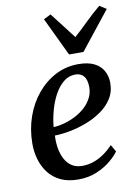

<svg xmlns="http://www.w3.org/2000/svg" viewBox="-92 -887 698 959"><g transform="rotate(-10 257.0 -408.0)"><path d="M436 -95Q422 -74.5 392.5 -49.8Q363 -25 321 -7.2Q279 10.5 227 10.5Q174.5 10.5 137 -7.5Q99.5 -25.5 76 -56.8Q52.5 -88 41.5 -126.8Q30.5 -165.5 31 -207Q31.5 -278.5 53.8 -341.8Q76 -405 116 -453.2Q156 -501.5 209.2 -529.2Q262.5 -557 325.5 -557Q374 -557 405 -541.8Q436 -526.5 451.2 -499.8Q466.5 -473 467 -439.5Q467.5 -394 446 -359.2Q424.5 -324.5 389 -299.8Q353.5 -275 311.2 -258.8Q269 -242.5 226.2 -234.5Q183.5 -226.5 149 -226Q147 -192.5 152.2 -161.8Q157.5 -131 170.2 -106.5Q183 -82 204.8 -67.5Q226.5 -53 258 -53Q289 -53 317 -63Q345 -73 369.8 -90.5Q394.5 -108 415.5 -130.5ZM302 -508.5Q268 -508.5 241.2 -486.2Q214.5 -464 195.2 -428Q176 -392 164.8 -350Q153.5 -308 150 -268.5Q178.5 -270 208 -278.5Q237.5 -287 265 -301.5Q292.5 -316 314 -336.2Q335.5 -356.5 348 -381.8Q360.5 -407 360 -436.5Q359.5 -472.5 344.5 -490.5Q329.5 -508.5 302 -508.5ZM289 -612.5 196 -807.5 232.5 -825.5Q257 -794 282.8 -760.5Q308.5 -727 335 -692.5Q372 -725.5 405.8 -759Q439.5 -792.5 479.5 -825.5L514 -804L362 -612.5Z"/></g></svg>

Font: Merriweather 48pt Medium
Style: Italic
Weight: 500
Italic angle: -7.8°
Version: Version 2.101